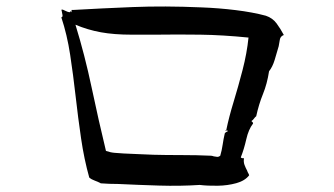

<svg xmlns="http://www.w3.org/2000/svg" viewBox="-20 -639 1040 598"><path d="M864 -530Q853 -526 851.5 -515Q850 -504 848 -495Q842 -474 835.5 -452.5Q829 -431 818 -417Q812 -378 799 -346Q786 -314 778 -277Q774 -274 771 -269.5Q768 -265 763 -262Q764 -261 765 -260Q769 -257 768 -254Q754 -236 747 -205Q740 -174 730 -149Q731 -147 734 -146.5Q737 -146 740 -146Q738 -135 741.5 -125.5Q745 -116 750 -107Q751 -103 753 -100Q755 -97 756 -93Q743 -76 716 -68.5Q689 -61 658 -60.5Q627 -60 602 -63Q541 -59 475.5 -61Q410 -63 348 -66Q334 -66 320.5 -66.5Q307 -67 294 -68Q285 -73 275 -76.5Q265 -80 258 -86Q242 -143 232.5 -208Q223 -273 215.5 -339.5Q208 -406 198.5 -468.5Q189 -531 171 -585Q176 -586 174.5 -593Q173 -600 172 -606Q171 -607 171 -608Q173 -611 182 -606Q186 -604 190 -602.5Q194 -601 198 -601Q198 -601 199 -603Q201 -607 201 -601Q203 -601 203 -606Q203 -607 203 -608H208Q295 -613 393.5 -617Q492 -621 607 -616Q661 -614 714 -607.5Q767 -601 808 -590Q829 -583 841.5 -566Q854 -549 864 -530ZM754 -522Q674 -530 604.5 -531Q535 -532 463 -531Q445 -531 427.5 -531Q410 -531 391 -531Q335 -531 294 -538.5Q253 -546 215 -562Q244 -468 265.5 -366Q287 -264 310 -169Q324 -164 337 -163Q350 -162 365 -161Q386 -160 410 -159Q434 -158 458 -157Q495 -156 544.5 -156Q594 -156 637 -154Q640 -154 646 -152Q651 -151 656 -150.5Q661 -150 666 -154Q671 -171 673.5 -188.5Q676 -206 680 -223Q680 -225 685 -228Q688 -229 689.5 -230.5Q691 -232 685 -233Q685 -232 683.5 -231.5Q682 -231 682 -233Q685 -233 685 -235Q693 -274 707.5 -321.5Q722 -369 735.5 -421Q749 -473 754 -522Z"/></svg>

Font: Yuji Boku
Style: Regular
Weight: 400
Designer: Kataoka Yuji
Foundry: Kinuta Font Factory
Version: Version 3.002